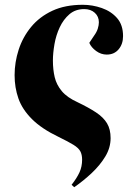

<svg xmlns="http://www.w3.org/2000/svg" viewBox="-20 -552 560 802"><path d="M290 230 279 220Q301 192 312 168Q323 144 323 115Q323 94 315.5 80Q308 66 287 53Q266 40 225 20Q154 -14 113.5 -54.5Q73 -95 57 -140.5Q41 -186 41 -238Q41 -292 58 -344.5Q75 -397 110 -439.5Q145 -482 198.5 -507Q252 -532 326 -532Q366 -532 405 -518.5Q444 -505 469 -476.5Q494 -448 494 -401Q494 -368 475.5 -346Q457 -324 426 -324Q402 -324 381.5 -339Q361 -354 353 -373L373 -403Q384 -418 388.5 -432.5Q393 -447 393 -459Q393 -483 376 -498.5Q359 -514 332 -514Q295 -514 270 -492.5Q245 -471 229.5 -438Q214 -405 207.5 -367.5Q201 -330 201 -299Q201 -261 208.5 -229.5Q216 -198 238 -171.5Q260 -145 304 -125Q350 -103 381 -82.5Q412 -62 427 -37Q442 -12 442 25Q442 65 420 101.5Q398 138 363.5 170.5Q329 203 290 230Z"/></svg>

Font: Literata 72pt
Style: Bold Italic
Weight: 700
Italic angle: -2°
Designer: Latin by Veronika Burian and Jose Scaglione. Greek by Irene Vlachou. Cyrillic by Vera Evstafieva
Foundry: TypeTogether
Version: Version 3.002